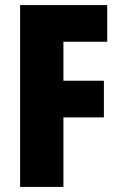

<svg xmlns="http://www.w3.org/2000/svg" viewBox="-20 -734 476 754"><path d="M229 0V-273H388V-417H229V-570H401V-714H59V0Z"/></svg>

Font: Noto Sans Georgian ExtraCondensed Black
Style: Regular
Weight: 900
Width: 2
Designer: Monotype Design Team, Akaki Razmadze
Foundry: Google LLC
Version: Version 2.005